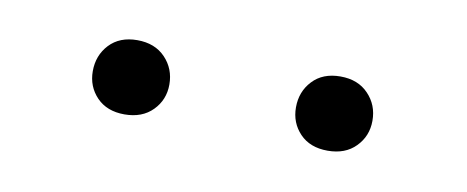

<svg xmlns="http://www.w3.org/2000/svg" viewBox="-27 -781 484 199"><g transform="rotate(10 215.0 -681.5)"><path d="M66.9 -681.6Q66.9 -698.2 77.6 -709.7Q88.4 -721.2 106.9 -721.2Q125.5 -721.2 136.5 -709.7Q147.5 -698.2 147.5 -681.6Q147.5 -665.5 136.5 -654.3Q125.5 -643.1 106.9 -643.1Q88.4 -643.1 77.6 -654.3Q66.9 -665.5 66.9 -681.6ZM280.8 -681.2Q280.8 -697.8 291.5 -709.2Q302.2 -720.7 320.8 -720.7Q339.4 -720.7 350.3 -709.2Q361.3 -697.8 361.3 -681.2Q361.3 -665 350.3 -653.8Q339.4 -642.6 320.8 -642.6Q302.2 -642.6 291.5 -653.8Q280.8 -665 280.8 -681.2Z"/></g></svg>

Font: TypoPRO Roboto
Style: Regular
Weight: 300
Designer: Google
Version: Version 2.136; 2016